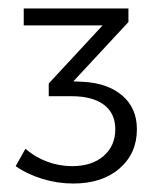

<svg xmlns="http://www.w3.org/2000/svg" viewBox="-20 -788 380 453"><path d="M303 -483Q303 -426 262 -390.5Q221 -355 153 -355Q116 -355 80 -366Q44 -377 17 -396L40 -437Q63 -417 91.5 -406.5Q120 -396 150 -396Q197 -396 224.5 -420Q252 -444 252 -483Q252 -521 225 -541Q198 -561 149 -561H95V-591L222 -728H36V-768H283V-736L153 -596L176 -595Q234 -592 268.5 -562.5Q303 -533 303 -483Z"/></svg>

Font: TypoPRO Montserrat Alternates
Style: Regular
Weight: 300
Designer: Julieta Ulanovsky
Foundry: Julieta Ulanovsky
Version: Version 6.001